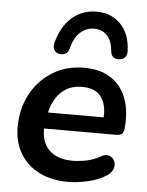

<svg xmlns="http://www.w3.org/2000/svg" viewBox="-54 -795 650 849"><g transform="rotate(5 271.0 -370.5)"><path d="M280 10Q206 10 151.5 -17.5Q97 -45 67 -95Q37 -145 37 -212Q37 -294 71.5 -358.5Q106 -423 167 -461Q228 -499 307 -499Q368 -499 409 -478Q450 -457 474 -421.5Q498 -386 506 -341Q514 -296 509 -249Q507 -228 498 -222Q489 -216 473 -216H154Q152 -155 188 -120Q224 -85 291 -85Q321 -85 353 -91.5Q385 -98 411 -113Q434 -127 450.5 -121.5Q467 -116 474.5 -101Q482 -86 476.5 -67.5Q471 -49 451 -35Q416 -12 368 -1Q320 10 280 10ZM306 -414Q264 -414 235.5 -396.5Q207 -379 189.5 -350Q172 -321 165 -288H412Q416 -342 391 -378Q366 -414 306 -414ZM195 -550Q178 -552 170 -564.5Q162 -577 167 -598Q185 -670 231 -710.5Q277 -751 340 -751Q406 -751 447.5 -708.5Q489 -666 492 -592Q494 -554 460 -550Q444 -548 433 -555.5Q422 -563 420 -582Q416 -628 394 -651.5Q372 -675 336 -675Q301 -675 274.5 -650.5Q248 -626 237 -581Q229 -547 195 -550Z"/></g></svg>

Font: Nunito
Style: Bold Italic
Weight: 700
Italic angle: -9°
Designer: Vernon Adams
Foundry: Vernon Adams
Version: Version 3.601; ttfautohint (v1.8.2.53-6de2)